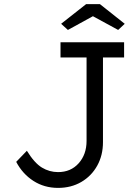

<svg xmlns="http://www.w3.org/2000/svg" viewBox="-20 -906 672 936"><path d="M263 10Q196 10 143 -24Q90 -58 59 -117L111 -171Q148 -111 184.5 -89Q221 -67 263 -67Q325 -67 363.5 -110Q402 -153 402 -219V-626H275V-700H585V-626H482V-213Q482 -149 454 -98.5Q426 -48 376.5 -19Q327 10 263 10ZM311 -760 278 -790 400 -886H467L588 -790L556 -760L433 -827Z"/></svg>

Font: Lexend Deca Light
Style: Regular
Weight: 300
Designer: Bonnie Shaver-Troup, Thomas Jockin
Foundry: Lexend
Version: Version 1.008; ttfautohint (v1.8.4.7-5d5b)